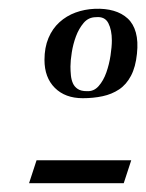

<svg xmlns="http://www.w3.org/2000/svg" viewBox="-20 -598 332 436"><path d="M195 -578Q219 -579 238 -573.5Q257 -568 270 -556Q283 -544 288.5 -524Q294 -504 291 -476Q288 -446 277.5 -426Q267 -406 250.5 -395Q234 -384 213 -379.5Q192 -375 168 -375Q128 -375 104.5 -398.5Q81 -422 81 -462Q81 -490 90 -511.5Q99 -533 115 -547.5Q131 -562 151.5 -569.5Q172 -577 195 -578ZM140 -447Q140 -437 141 -427Q142 -417 145.5 -409Q149 -401 156.5 -396Q164 -391 177 -391Q193 -390 204 -402.5Q215 -415 221.5 -433.5Q228 -452 231 -472Q234 -492 234 -506Q234 -530 226 -545.5Q218 -561 198 -559Q181 -559 170 -546Q159 -533 152.5 -515.5Q146 -498 143 -479Q140 -460 140 -447ZM278 -234H63L46 -182H261Z"/></svg>

Font: Lucien Schoenschriftv CAT
Style: Regular
Weight: 400
Designer: Lucian Bernhard 1928
Foundry: CAT-Fonts Peter Wiegel
Version: Version 1.000